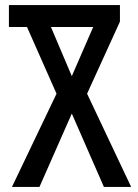

<svg xmlns="http://www.w3.org/2000/svg" viewBox="-20 -734 543 754"><path d="M27 0 202 -366 86 -628H15V-714H451V-649L322 -366L495 0H388L262 -288L135 0ZM262 -435 346 -628H180Z"/></svg>

Font: Noto Sans Georgian ExtraCondensed Medium
Style: Regular
Weight: 500
Width: 2
Designer: Monotype Design Team, Akaki Razmadze
Foundry: Google LLC
Version: Version 2.005; ttfautohint (v1.8.4.7-5d5b)